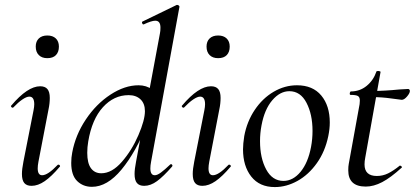

<svg xmlns="http://www.w3.org/2000/svg" viewBox="-20 -745 1683 779"><path d="M69 -39Q69 -59 75 -89L116 -297Q119 -312 119 -322Q119 -353 99 -353Q88 -353 71 -341.5Q54 -330 34 -309Q33 -308 31 -308Q28 -308 25.5 -311.5Q23 -315 26 -317Q92 -395 143 -395Q163 -395 172.5 -383.5Q182 -372 182 -348Q182 -325 177 -302L136 -89Q133 -73 133 -62Q133 -34 151 -34Q174 -34 214 -76Q215 -77 217 -77Q221 -77 223 -73.5Q225 -70 222 -68Q189 -29 161.5 -10Q134 9 108 9Q88 9 78.5 -2.5Q69 -14 69 -39ZM125 -556Q125 -577 137.5 -589Q150 -601 172 -601Q194 -601 206.5 -589Q219 -577 219 -556Q219 -534 207 -521.5Q195 -509 172 -509Q150 -509 137.5 -521.5Q125 -534 125 -556Z M269 -84Q269 -106 273 -126Q286 -197 328 -260Q370 -323 428 -361Q486 -399 542 -399Q574 -399 597 -382Q620 -365 623 -332L579 -246Q531 -127 473 -57Q415 13 353 13Q317 13 293 -10.5Q269 -34 269 -84ZM568 -294Q568 -325 550 -342Q532 -359 502 -359Q442 -359 397.5 -310Q353 -261 338 -171Q334 -148 334 -125Q334 -83 349 -62.5Q364 -42 391 -42Q434 -42 474.5 -88.5Q515 -135 541.5 -196.5Q568 -258 568 -294ZM526 -39Q526 -59 532 -89L629 -610Q631 -619 631 -633Q631 -661 610 -661Q595 -661 563 -646H562Q558 -646 556.5 -651.5Q555 -657 559 -658L697 -725H699Q703 -725 706 -722Q709 -719 708 -717L593 -89Q590 -73 590 -62Q590 -34 608 -34Q618 -34 633 -45Q648 -56 670 -77Q672 -79 674 -79Q677 -79 679 -75.5Q681 -72 678 -69Q643 -29 617 -10Q591 9 565 9Q545 9 535.5 -2.5Q526 -14 526 -39Z M762 -39Q762 -59 768 -89L809 -297Q812 -312 812 -322Q812 -353 792 -353Q781 -353 764 -341.5Q747 -330 727 -309Q726 -308 724 -308Q721 -308 718.5 -311.5Q716 -315 719 -317Q785 -395 836 -395Q856 -395 865.5 -383.5Q875 -372 875 -348Q875 -325 870 -302L829 -89Q826 -73 826 -62Q826 -34 844 -34Q867 -34 907 -76Q908 -77 910 -77Q914 -77 916 -73.5Q918 -70 915 -68Q882 -29 854.5 -10Q827 9 801 9Q781 9 771.5 -2.5Q762 -14 762 -39ZM818 -556Q818 -577 830.5 -589Q843 -601 865 -601Q887 -601 899.5 -589Q912 -577 912 -556Q912 -534 900 -521.5Q888 -509 865 -509Q843 -509 830.5 -521.5Q818 -534 818 -556Z M966 -139Q966 -161 971 -193Q982 -252 1013.5 -299Q1045 -346 1090 -372.5Q1135 -399 1185 -399Q1249 -399 1283.5 -357.5Q1318 -316 1318 -248Q1318 -222 1312 -193Q1299 -130 1265.5 -83Q1232 -36 1187 -11Q1142 14 1095 14Q1033 14 999.5 -28.5Q966 -71 966 -139ZM1242 -149Q1248 -181 1248 -214Q1248 -281 1223.5 -328Q1199 -375 1154 -375Q1116 -375 1084.5 -338Q1053 -301 1041 -236Q1035 -205 1035 -172Q1035 -104 1060 -57.5Q1085 -11 1130 -11Q1169 -11 1199.5 -48Q1230 -85 1242 -149Z M1393 -54Q1393 -70 1395 -80L1436 -306Q1440 -323 1440 -337Q1440 -351 1432 -355.5Q1424 -360 1402 -360Q1399 -360 1399 -365Q1399 -368 1400.5 -371Q1402 -374 1403 -374Q1440 -374 1467.5 -396.5Q1495 -419 1507 -454Q1507 -457 1514 -457Q1518 -457 1521.5 -455.5Q1525 -454 1524 -453L1462 -106Q1459 -91 1459 -78Q1459 -31 1509 -31Q1533 -31 1554.5 -41.5Q1576 -52 1602 -73H1603Q1606 -73 1609 -70Q1612 -67 1610 -65Q1565 -24 1530.5 -6Q1496 12 1464 12Q1393 12 1393 -54ZM1491 -351 1493 -376Q1540 -376 1600 -382L1636 -384Q1639 -384 1641 -381.5Q1643 -379 1643 -376Q1643 -367 1631.5 -353.5Q1620 -340 1610 -340Q1606 -340 1567.5 -345.5Q1529 -351 1491 -351Z"/></svg>

Font: Cormorant Garamond Medium
Style: Italic
Weight: 500
Italic angle: -10°
Designer: Christian Thalmann (Catharsis Fonts)
Foundry: Catharsis Fonts
Version: Version 4.000